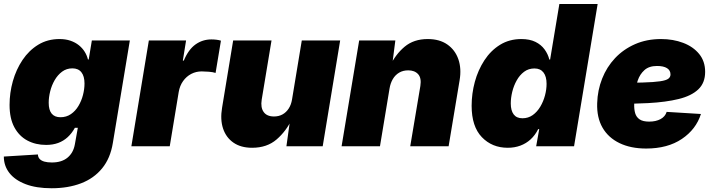

<svg xmlns="http://www.w3.org/2000/svg" viewBox="-24 -748 3649 982"><path d="M240.2 214.8Q161.1 214.8 106.7 193.8Q52.2 172.9 23.9 136.5Q-4.4 100.1 -4.4 52.7L169.9 42Q170.4 56.2 179 65.2Q187.5 74.2 203.1 78.6Q218.8 83 241.2 83Q291.5 83 321.3 58.3Q351.1 33.7 358.9 -9.8L374 -94.2H358.9Q343.3 -65.9 322 -46.4Q300.8 -26.9 273.4 -16.8Q246.1 -6.8 211.9 -6.8Q158.2 -6.8 116 -29.3Q73.7 -51.8 49.3 -97.2Q24.9 -142.6 24.9 -211.4Q24.9 -272.9 41.7 -332.8Q58.6 -392.6 91.3 -441.4Q124 -490.2 171.6 -519.3Q219.2 -548.3 280.3 -548.3Q311.5 -548.3 336.4 -539.8Q361.3 -531.2 379.4 -516.6Q397.5 -502 409.2 -483.2Q420.9 -464.4 425.8 -443.8H429.7L445.8 -541H640.1L553.2 -17.1Q540.5 61.5 498.3 113Q456.1 164.6 390.1 189.7Q324.2 214.8 240.2 214.8ZM285.2 -148.4Q315.4 -148.4 338.6 -164.3Q361.8 -180.2 377.2 -206.1Q392.6 -231.9 400.4 -262.2Q408.2 -292.5 408.2 -320.8Q408.2 -358.4 392.3 -378.4Q376.5 -398.4 346.2 -398.4Q316.4 -398.4 293.7 -381.6Q271 -364.7 255.6 -338.1Q240.2 -311.5 232.7 -281Q225.1 -250.5 225.1 -222.2Q225.1 -185.5 240.2 -167Q255.4 -148.4 285.2 -148.4Z M647.9 0 737.3 -541H927.7L911.1 -438H916Q939.9 -495.1 976.1 -520.8Q1012.2 -546.4 1057.1 -546.4Q1070.3 -546.4 1082.5 -544.9Q1094.7 -543.5 1106 -540L1078.6 -375Q1065.4 -379.4 1044.4 -381.1Q1023.4 -382.8 1007.8 -382.8Q978.5 -382.8 953.9 -369.9Q929.2 -356.9 912.4 -333.3Q895.5 -309.6 890.1 -277.8L844.2 0Z M1265.6 7.8Q1208 7.8 1170.2 -18.3Q1132.3 -44.4 1116.9 -90.6Q1101.6 -136.7 1111.8 -196.8L1168.5 -541H1364.7L1314.5 -238.3Q1308.1 -198.2 1324.5 -175.3Q1340.8 -152.3 1377.4 -152.3Q1401.9 -152.3 1420.9 -162.8Q1439.9 -173.3 1452.6 -192.9Q1465.3 -212.4 1469.7 -239.7L1519.5 -541H1715.8L1626.5 0H1440.9L1460.4 -140.1H1469.7Q1439.9 -77.1 1390.6 -34.7Q1341.3 7.8 1265.6 7.8Z M1968.3 -294.9 1919.4 0H1723.1L1813 -541H1998L1980 -400.9L1968.8 -407.2Q1998.5 -469.7 2045.4 -509Q2092.3 -548.3 2163.6 -548.3Q2224.1 -548.3 2263.9 -520.5Q2303.7 -492.7 2320.3 -445.1Q2336.9 -397.5 2326.7 -337.4L2270.5 0H2074.2L2126 -308.6Q2132.3 -349.1 2114.5 -368.7Q2096.7 -388.2 2064 -388.2Q2037.6 -388.2 2017.6 -376.5Q1997.6 -364.7 1985.1 -343.5Q1972.7 -322.3 1968.3 -294.9Z M2572.8 7.8Q2492.7 7.8 2440.4 -46.6Q2388.2 -101.1 2388.2 -207Q2388.2 -269 2404.5 -329.3Q2420.9 -389.6 2453.4 -439.5Q2485.8 -489.3 2533.4 -518.8Q2581.1 -548.3 2642.6 -548.3Q2685.1 -548.3 2714.4 -533.9Q2743.7 -519.5 2761.2 -495.4Q2778.8 -471.2 2785.6 -443.4H2789.6L2836.9 -727.5H3032.7L2912.1 0H2718.3L2733.9 -87.4H2728.5Q2712.9 -56.2 2689.9 -35.2Q2667 -14.2 2637.5 -3.2Q2607.9 7.8 2572.8 7.8ZM2647.9 -143.1Q2677.7 -143.1 2700.7 -159.4Q2723.6 -175.8 2739.5 -202.6Q2755.4 -229.5 2763.4 -260Q2771.5 -290.5 2771.5 -319.3Q2771.5 -356.9 2755.6 -377.4Q2739.7 -397.9 2709.5 -397.9Q2679.2 -397.9 2656.5 -380.9Q2633.8 -363.8 2618.7 -336.7Q2603.5 -309.6 2595.9 -278.3Q2588.4 -247.1 2588.4 -218.8Q2588.4 -182.6 2603.3 -162.8Q2618.2 -143.1 2647.9 -143.1Z M3280.8 11.7Q3202.1 11.7 3144.8 -15.9Q3087.4 -43.5 3057.6 -95.2Q3027.8 -147 3030.3 -220.2Q3032.2 -286.6 3055.7 -345.9Q3079.1 -405.3 3121.8 -450.7Q3164.6 -496.1 3224.1 -522.2Q3283.7 -548.3 3356.9 -548.3Q3418.9 -548.3 3470.2 -528.8Q3521.5 -509.3 3552 -471.9Q3582.5 -434.6 3582.5 -380.4Q3582.5 -324.2 3547.6 -291Q3512.7 -257.8 3447.5 -241.7Q3382.3 -225.6 3291.3 -220.7Q3200.2 -215.8 3087.4 -215.8L3105.5 -324.2Q3202.6 -324.2 3262 -325.9Q3321.3 -327.6 3352.3 -332.3Q3383.3 -336.9 3394.3 -345.5Q3405.3 -354 3405.3 -367.2Q3405.3 -388.2 3387.5 -399.4Q3369.6 -410.6 3336.4 -410.6Q3295.4 -410.6 3272 -389.4Q3248.5 -368.2 3237.8 -336.4Q3227.1 -304.7 3223.6 -271.7Q3220.2 -238.8 3219.7 -215.3Q3218.8 -189.5 3224.6 -169.2Q3230.5 -148.9 3247.3 -137.5Q3264.2 -126 3296.4 -126Q3330.6 -126 3354.5 -138.9Q3378.4 -151.9 3385.7 -175.8L3561 -165Q3536.1 -86.4 3463.4 -37.4Q3390.6 11.7 3280.8 11.7Z"/></svg>

Font: Inter 17pt Black
Style: Italic
Weight: 900
Italic angle: -9.3988°
Version: Version 4.001;git-66647c0bb